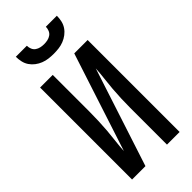

<svg xmlns="http://www.w3.org/2000/svg" viewBox="-293 -1020 1085 1085"><g transform="rotate(-45 250.0 -477.5)"><path d="M60 0V-735H161V-441Q161 -404 159.5 -367Q158 -330 155 -293Q152 -256 147.5 -219.5Q143 -183 141 -146L333 -735H440V0H339V-294Q339 -331 340.5 -368Q342 -405 345 -442Q348 -479 352.5 -515.5Q357 -552 359 -589L167 0ZM250 -815Q230 -815 209.5 -817.5Q189 -820 170 -827.5Q151 -835 134.5 -847.5Q118 -860 106.5 -877Q95 -894 90.5 -914.5Q86 -935 86 -955H174Q174 -941 179.5 -927.5Q185 -914 196.5 -906Q208 -898 222 -895Q236 -892 250 -892Q264 -892 278 -895Q292 -898 303.5 -906Q315 -914 320.5 -927.5Q326 -941 326 -955H414Q414 -935 409.5 -914.5Q405 -894 393.5 -877Q382 -860 365.5 -847.5Q349 -835 330 -827.5Q311 -820 290.5 -817.5Q270 -815 250 -815Z"/></g></svg>

Font: Zed Mono Semibold
Style: Regular
Weight: 600
Monospace: yes
Designer: Belleve Invis
Foundry: Belleve Invis
Version: Version 1.0.0; ttfautohint (v1.8.4)